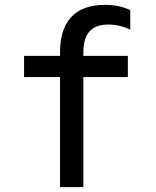

<svg xmlns="http://www.w3.org/2000/svg" viewBox="-20 -770 640 790"><path d="M227 0H323V-453H506V-540H323V-555C323 -632 357 -669 426 -669C456 -669 487 -662 516 -648V-728C487 -743 450 -750 411 -750C290 -750 227 -683 227 -555V-540H79V-453H227Z"/></svg>

Font: CommitMono
Style: 500Regular
Weight: 500
Monospace: yes
Designer: Eigil Nikolajsen
Foundry: Eigil Nikolajsen
Version: Version 1.143